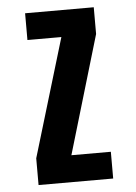

<svg xmlns="http://www.w3.org/2000/svg" viewBox="-51 -740 553 780"><g transform="rotate(-5 225.0 -350.0)"><path d="M218 -109.1H378.9V0H74.6V-109.1L219.3 -590.9H80.9V-700H360.9V-590.9Z"/></g></svg>

Font: League Mono Thin Condensed
Style: Regular
Weight: 100
Width: 1
Designer: Tyler Finck
Foundry: The League of Moveable Type / Tyler Finck
Version: Version 2.300;RELEASE